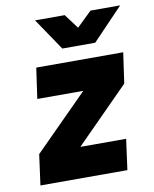

<svg xmlns="http://www.w3.org/2000/svg" viewBox="-80 -761 659 822"><g transform="rotate(-10 249.5 -350.0)"><path d="M129 -700 223 -561H366L499 -700H370L305 -637L258 -700ZM29 0H407L425 -133H226L458 -367L477 -500H99L80 -367H280L47 -133Z"/></g></svg>

Font: Unageo
Style: Bold-Italic
Weight: 700
Designer: Richard Sepsi
Foundry: Richard Sepsi
Version: Version 2.000